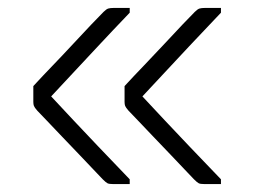

<svg xmlns="http://www.w3.org/2000/svg" viewBox="-20 -542 640 484"><path d="M307 -90V-78Q297 -78 286.5 -78Q276 -78 265 -78Q255 -78 251 -80Q247 -82 239 -90Q235 -94 219 -111Q203 -128 181 -151Q159 -174 136.5 -197.5Q114 -221 97 -239Q80 -257 74 -263Q67 -271 65.5 -275Q64 -279 64 -285Q64 -295 64 -305Q64 -315 64 -325Q87 -350 113.5 -377.5Q140 -405 165 -432Q190 -459 210 -480Q230 -501 241 -512Q248 -519 253 -520.5Q258 -522 267 -522Q277 -522 287 -522Q297 -522 307 -522V-510Q262 -463 227.5 -426Q193 -389 164.5 -358.5Q136 -328 109 -299Q138 -268 165.5 -238.5Q193 -209 227 -173.5Q261 -138 307 -90ZM537 -90V-78Q527 -78 516.5 -78Q506 -78 495 -78Q485 -78 481 -80Q477 -82 469 -90Q465 -94 449 -111Q433 -128 411 -151Q389 -174 366.5 -197.5Q344 -221 327 -239Q310 -257 304 -263Q297 -271 295.5 -275Q294 -279 294 -285Q294 -295 294 -305Q294 -315 294 -325Q317 -350 343.5 -377.5Q370 -405 395 -432Q420 -459 440 -480Q460 -501 471 -512Q478 -519 483 -520.5Q488 -522 497 -522Q507 -522 517 -522Q527 -522 537 -522V-510Q492 -463 457.5 -426Q423 -389 394.5 -358.5Q366 -328 339 -299Q368 -268 395.5 -238.5Q423 -209 457 -173.5Q491 -138 537 -90Z"/></svg>

Font: Recursive Monospace Light
Style: Regular
Weight: 300
Version: Version 1.047